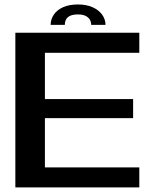

<svg xmlns="http://www.w3.org/2000/svg" viewBox="-20 -818 690 838"><path d="M47 0H588V-87.5H176V-302.5H561V-385.5H176V-587.5H588V-675H47ZM320.5 -798.5Q282 -798.5 255.2 -786.5Q228.5 -774.5 214.8 -754Q201 -733.5 201 -709.5H263Q263 -722.5 268.2 -732.8Q273.5 -743 286 -749Q298.5 -755 320.5 -755Q340 -755 352.8 -749Q365.5 -743 371.8 -732.8Q378 -722.5 378 -709.5H440.5Q440.5 -733.5 425.8 -754Q411 -774.5 384 -786.5Q357 -798.5 320.5 -798.5Z"/></svg>

Font: Anybody SemiExpanded Medium
Style: Regular
Weight: 500
Width: 6
Version: Version 1.113;gftools[0.9.25]